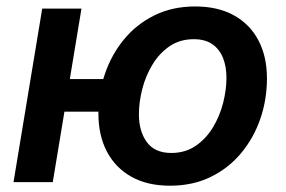

<svg xmlns="http://www.w3.org/2000/svg" viewBox="-20 -573 900 604"><path d="M22.5 0 112.8 -545.9H236.3L146 0ZM149.4 -221.7 166.5 -324.2H347.7L330.6 -221.7ZM515.1 11.2Q443.8 11.2 393.6 -16.8Q343.3 -44.9 316.4 -95.9Q289.6 -147 289.6 -215.3Q289.6 -280.8 310.3 -341.3Q331.1 -401.9 370.4 -449.5Q409.7 -497.1 466.1 -524.9Q522.5 -552.7 594.2 -552.7Q665 -552.7 715.6 -524.9Q766.1 -497.1 793 -446Q819.8 -395 819.8 -326.2Q819.8 -260.3 799.1 -199.7Q778.3 -139.2 738.8 -91.6Q699.2 -43.9 642.8 -16.4Q586.4 11.2 515.1 11.2ZM519 -91.8Q563 -91.8 595.7 -114.3Q628.4 -136.7 649.9 -172.4Q671.4 -208 681.9 -249.3Q692.4 -290.5 692.4 -328.1Q692.4 -363.8 681.4 -391.1Q670.4 -418.5 647.7 -434.1Q625 -449.7 589.8 -449.7Q545.9 -449.7 513.4 -427.5Q481 -405.3 459.5 -369.6Q438 -334 427.5 -292.7Q417 -251.5 417 -213.4Q417 -160.2 441.9 -126Q466.8 -91.8 519 -91.8Z"/></svg>

Font: Inter SemiBold
Style: Italic
Weight: 600
Italic angle: -9.3988°
Designer: Rasmus Andersson
Foundry: rsms
Version: Version 4.001;git-66647c0bb